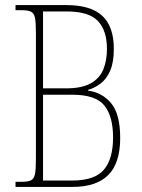

<svg xmlns="http://www.w3.org/2000/svg" viewBox="-20 -734 558 754"><path d="M41 0V-20H65Q90 -20 102 -26Q114 -32 117.5 -51Q121 -70 121 -109V-607Q121 -645 117.5 -663.5Q114 -682 102 -688Q90 -694 65 -694H41V-714H241Q336 -714 381.5 -672Q427 -630 427 -542Q427 -489 412.5 -456Q398 -423 374.5 -405.5Q351 -388 326 -381V-378Q381 -371 416.5 -328.5Q452 -286 452 -192Q452 -94 405.5 -47Q359 0 265 0ZM239 -387Q301 -387 336 -406.5Q371 -426 385.5 -461Q400 -496 400 -542Q400 -614 364.5 -651.5Q329 -689 242 -689H149V-387ZM263 -25Q352 -25 388 -67.5Q424 -110 424 -194Q424 -277 390 -319.5Q356 -362 264 -362H149V-25Z"/></svg>

Font: Noto Serif Ethiopic Condensed Thin
Style: Regular
Weight: 100
Width: 3
Designer: Monotype Design Team
Foundry: Monotype Imaging Inc.
Version: Version 2.102; ttfautohint (v1.8.4.7-5d5b)